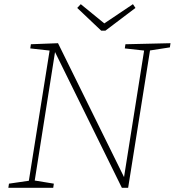

<svg xmlns="http://www.w3.org/2000/svg" viewBox="-20 -900 837 920"><path d="M581 -688 797 -693 794 -673 691 -657 700 -666 594 0H564L240 -658L245 -659L145 -26L140 -36L238 -20L235 0H20L23 -20L126 -35L117 -26L219 -666L224 -657L125 -668L128 -688L258 -693L578 -44L573 -43L672 -667L677 -657L578 -668ZM617 -880 629 -862 485 -753H465L350 -862L367 -880L487 -782H471Z"/></svg>

Font: Bitter Thin ExtraLight
Style: Italic
Weight: 250
Italic angle: -9°
Version: Version 2.002